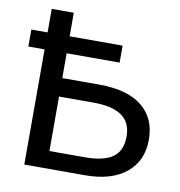

<svg xmlns="http://www.w3.org/2000/svg" viewBox="-76 -729 752 800"><g transform="rotate(10 300.0 -329.5)"><path d="M172.4 -382.3H329.6Q447.8 -382.3 510 -332.5Q572.3 -282.7 572.3 -191.9Q572.3 -102.5 510 -51.3Q447.8 0 335.4 0H79.1V-487.3H10.3V-559.1H79.1V-658.7H172.4V-559.1H396.5V-487.3H172.4ZM478.5 -189Q478.5 -248 438.5 -276.1Q398.4 -304.2 318.4 -304.2H172.4V-73.7H322.3Q402.3 -73.7 440.4 -101.1Q478.5 -128.4 478.5 -189Z"/></g></svg>

Font: Cousine
Style: Regular
Weight: 400
Monospace: yes
Designer: Steve Matteson
Foundry: Ascender Corporation
Version: Version 1.20